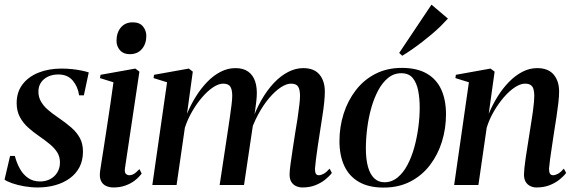

<svg xmlns="http://www.w3.org/2000/svg" viewBox="-24 -816 2533 847"><path d="M346 -395.5H325Q319.5 -434 296.8 -460.8Q274 -487.5 233.5 -487.5Q208 -487.5 188.2 -478.2Q168.5 -469 157 -452.2Q145.5 -435.5 145.5 -411.5Q145.5 -388 156.5 -368.5Q167.5 -349 186.8 -332.2Q206 -315.5 230.5 -299Q265 -275.5 290 -253.8Q315 -232 328.5 -206.8Q342 -181.5 342 -147.5Q342 -108.5 326.8 -79Q311.5 -49.5 284 -29.5Q256.5 -9.5 220.2 0.8Q184 11 142.5 11Q112 11 82.5 5.8Q53 0.5 30 -7.5Q7 -15.5 -4 -23.5L20.5 -128H41.5Q49.5 -97 63.8 -71.5Q78 -46 100 -30.8Q122 -15.5 153 -15.5Q178 -15.5 198 -26.2Q218 -37 229.2 -56Q240.5 -75 240.5 -99.5Q240.5 -124.5 228.5 -143.8Q216.5 -163 195.5 -180.2Q174.5 -197.5 148.5 -215.5Q123.5 -232.5 100.8 -252.8Q78 -273 63.8 -299.5Q49.5 -326 49.5 -361.5Q49.5 -409.5 75.2 -443.5Q101 -477.5 145.8 -495.5Q190.5 -513.5 247.5 -513.5Q271.5 -513.5 294.8 -511Q318 -508.5 337 -504.5Q356 -500.5 367.5 -496.5Z M476.5 11Q458.5 11 443.8 4.2Q429 -2.5 421.5 -18.2Q414 -34 417.5 -60.5Q418.5 -68.5 423 -96.8Q427.5 -125 434 -166.8Q440.5 -208.5 448 -257.8Q455.5 -307 463 -357.5Q470.5 -408 476.5 -453L417 -471.5L419.5 -486L573 -513.5L591 -500L527.5 -75.5Q524.5 -56 531 -49.5Q537.5 -43 546 -43Q556.5 -43 566.2 -48.5Q576 -54 591 -70L601 -50.5Q589 -34 571 -20Q553 -6 529.2 2.5Q505.5 11 476.5 11ZM548 -577Q520.5 -577 505.2 -594.5Q490 -612 490 -635.5Q490 -672 509.2 -694.8Q528.5 -717.5 561.5 -717.5Q592 -717.5 606.8 -699.2Q621.5 -681 621.5 -658Q621.5 -623 602.2 -600Q583 -577 548 -577Z M826.5 -500 801 -314Q817.5 -354 840 -390Q862.5 -426 890 -454.5Q917.5 -483 949 -499.2Q980.5 -515.5 1015 -515.5Q1049.5 -515.5 1071 -500Q1092.5 -484.5 1101.8 -456.2Q1111 -428 1108.5 -389.5Q1108 -381 1106.2 -365.2Q1104.5 -349.5 1101.5 -329.2Q1098.5 -309 1095 -287.5L1083.5 -271Q1102.5 -327.5 1128.2 -372.8Q1154 -418 1184 -449.8Q1214 -481.5 1247 -498.5Q1280 -515.5 1313.5 -515.5Q1362 -515.5 1385.5 -487Q1409 -458.5 1409 -412Q1409 -391 1406 -362.5Q1403 -334 1397.8 -301.2Q1392.5 -268.5 1387.5 -234.5Q1382.5 -203.5 1377.8 -171.2Q1373 -139 1369.8 -112.8Q1366.5 -86.5 1365.5 -72Q1365.5 -56 1369.5 -49.5Q1373.5 -43 1382.5 -43Q1392 -43 1404 -49.5Q1416 -56 1430 -72L1440 -53Q1428.5 -38 1410 -23.2Q1391.5 -8.5 1366.8 1.2Q1342 11 1310 11Q1296 11 1282.8 5.2Q1269.5 -0.5 1261.5 -13Q1253.5 -25.5 1253.5 -47Q1253.5 -59.5 1257.2 -89Q1261 -118.5 1266.8 -155.5Q1272.5 -192.5 1278 -228Q1284 -262.5 1288.8 -294.8Q1293.5 -327 1296.5 -352.8Q1299.5 -378.5 1299.5 -393.5Q1299.5 -420.5 1291.2 -433.8Q1283 -447 1259.5 -447Q1239.5 -447 1214.5 -430.5Q1189.5 -414 1163.5 -383.5Q1137.5 -353 1114.8 -310.8Q1092 -268.5 1076 -217.5L1096.5 -293Q1094 -278 1092 -264.5Q1090 -251 1087.8 -237.5Q1085.5 -224 1083.5 -208.5L1052.5 0H945L979.5 -228Q984.5 -262.5 989.5 -295.2Q994.5 -328 997.5 -354Q1000.5 -380 1000.5 -393.5Q1000.5 -420.5 992 -433.8Q983.5 -447 960.5 -447Q940.5 -447 916.2 -431Q892 -415 868 -387.2Q844 -359.5 823.8 -324.5Q803.5 -289.5 791.5 -252.5L755 0H648L713 -453L653.5 -471.5L655.5 -486L809 -513.5Z M1748.5 -516.5Q1815 -516.5 1858.2 -491.8Q1901.5 -467 1922.5 -421.2Q1943.5 -375.5 1943.5 -311.5Q1943.5 -249.5 1925.8 -191.8Q1908 -134 1873 -88Q1838 -42 1786.5 -15.2Q1735 11.5 1668.5 11.5Q1602 11.5 1558.8 -13.8Q1515.5 -39 1494.5 -85Q1473.5 -131 1473.5 -193.5Q1473.5 -256.5 1492 -314.5Q1510.5 -372.5 1545.8 -418.2Q1581 -464 1632.2 -490.2Q1683.5 -516.5 1748.5 -516.5ZM1746 -493Q1713.5 -493 1688 -472.2Q1662.5 -451.5 1644 -416.5Q1625.5 -381.5 1613.5 -338.5Q1601.5 -295.5 1595.8 -249.5Q1590 -203.5 1590 -161.5Q1590 -114 1599.2 -80.5Q1608.5 -47 1626.8 -29.5Q1645 -12 1672 -12Q1704 -12 1729.5 -32.8Q1755 -53.5 1773.5 -88.5Q1792 -123.5 1803.8 -166.5Q1815.5 -209.5 1821.5 -254.8Q1827.5 -300 1827.5 -341.5Q1827.5 -382 1820.8 -416.2Q1814 -450.5 1796.8 -471.8Q1779.5 -493 1746 -493ZM1737 -582.5 1879.5 -795.5 1952 -734Q1937.5 -718 1919.8 -700.5Q1902 -683 1881.2 -665.5Q1860.5 -648 1838.5 -631Q1816.5 -614 1794.2 -598.5Q1772 -583 1750.5 -570Z M2132 -314Q2148.5 -353.5 2171 -389.8Q2193.5 -426 2221 -454.2Q2248.5 -482.5 2280 -499Q2311.5 -515.5 2345.5 -515.5Q2394.5 -515.5 2418.5 -487Q2442.5 -458.5 2442.5 -412Q2442.5 -391 2439.2 -362.5Q2436 -334 2431 -301.2Q2426 -268.5 2420.5 -234.5Q2416 -203.5 2411 -171.2Q2406 -139 2402.5 -112.8Q2399 -86.5 2398 -72Q2398 -56 2402.5 -49.5Q2407 -43 2416 -43Q2425.5 -43 2437.5 -49.5Q2449.5 -56 2463.5 -72L2473.5 -53Q2462 -38 2443.5 -23.2Q2425 -8.5 2400 1.2Q2375 11 2342.5 11Q2329 11 2316.2 5.2Q2303.5 -0.5 2295.5 -13Q2287.5 -25.5 2287.5 -47Q2287.5 -56.5 2289.5 -75.8Q2291.5 -95 2295.2 -120.5Q2299 -146 2303.5 -173.8Q2308 -201.5 2312 -228Q2316 -254 2320 -278.8Q2324 -303.5 2327 -325.5Q2330 -347.5 2331.5 -365Q2333 -382.5 2333 -393.5Q2333 -411.5 2329.2 -423.5Q2325.5 -435.5 2316.5 -441.2Q2307.5 -447 2292 -447Q2272 -447 2247.5 -431Q2223 -415 2199 -387.2Q2175 -359.5 2154.8 -324.8Q2134.5 -290 2123 -252.5L2086.5 0H1979.5L2044.5 -453L1985 -471.5L1987 -486L2140 -513.5L2158 -500Z"/></svg>

Font: Merriweather 144pt Medium
Style: Italic
Weight: 500
Italic angle: -7.8°
Version: Version 2.101